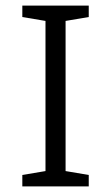

<svg xmlns="http://www.w3.org/2000/svg" viewBox="-20 -668 399 688"><path d="M60 0V-41L143 -55V-593L60 -607V-648H298V-607L215 -593V-55L298 -41V0Z"/></svg>

Font: Faustina Light Light
Style: Regular
Weight: 300
Version: Version 1.200